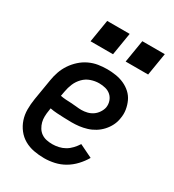

<svg xmlns="http://www.w3.org/2000/svg" viewBox="-179 -837 859 947"><g transform="rotate(30 250.0 -363.0)"><path d="M220 8Q189 8 160 2.5Q131 -3 106.5 -17Q82 -31 64.5 -53.5Q47 -76 38 -103Q29 -130 29 -160Q29 -190 34 -221L54 -341Q58 -366 66.5 -390.5Q75 -415 90 -437.5Q105 -460 125.5 -478.5Q146 -497 170.5 -508.5Q195 -520 220.5 -524Q246 -528 271 -528Q296 -528 321 -524Q346 -520 368 -510Q390 -500 407.5 -484Q425 -468 435 -446.5Q445 -425 449 -400.5Q453 -376 448 -350Q445 -329 435 -309Q425 -289 409.5 -272Q394 -255 374.5 -243Q355 -231 333.5 -224.5Q312 -218 291 -215.5Q270 -213 249 -213Q238 -213 228 -213.5Q218 -214 207 -214H206Q185 -215 165 -216Q145 -217 125 -221L123 -207Q120 -190 119.5 -173Q119 -156 123 -140.5Q127 -125 135.5 -111Q144 -97 157 -88Q170 -79 186 -75.5Q202 -72 220 -72Q237 -72 255.5 -76Q274 -80 290.5 -89.5Q307 -99 320.5 -113.5Q334 -128 344 -144L418 -108Q403 -82 381.5 -59Q360 -36 333.5 -20.5Q307 -5 277.5 1.5Q248 8 220 8ZM260 -290Q276 -290 292.5 -294Q309 -298 323 -307.5Q337 -317 347 -332Q357 -347 360 -362Q363 -381 357 -398.5Q351 -416 338 -427.5Q325 -439 307.5 -443.5Q290 -448 271 -448Q248 -448 224.5 -440Q201 -432 183.5 -414Q166 -396 156.5 -373.5Q147 -351 143 -327L138 -300Q153 -297 168.5 -296Q184 -295 199 -294.5Q214 -294 229.5 -292Q245 -290 260 -290ZM330 -606 351 -734H479L458 -606ZM130 -606 151 -734H279L258 -606Z"/></g></svg>

Font: Iosevka SS04 Medium
Style: Italic
Weight: 500
Italic angle: -9°
Monospace: yes
Designer: Belleve Invis
Foundry: Belleve Invis
Version: Version 19.0.0; ttfautohint (v1.8.4)